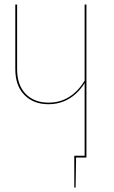

<svg xmlns="http://www.w3.org/2000/svg" viewBox="-20 -700 508 853"><path d="M364 -680V0H318L316 133H310V-8H356V-331Q328 -286 287 -261.5Q246 -237 195 -237Q129 -237 88.5 -278Q48 -319 48 -393V-680H56V-393Q56 -322 94 -283Q132 -244 196 -244Q247 -244 287.5 -269.5Q328 -295 356 -342V-680Z"/></svg>

Font: Fira Sans Compressed Eight
Style: Regular
Weight: 100
Width: 1
Designer: bBox Type GmbH & Carrois Corporate GbR & Edenspiekermann AG
Foundry: bBox Type GmbH & Carrois Corporate GbR & Edenspiekermann AG
Version: Version 4.301